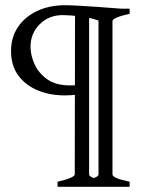

<svg xmlns="http://www.w3.org/2000/svg" viewBox="-20 -599 550 731"><path d="M441.4 -565.9Q441.4 -565.9 431.4 -557.6Q421.4 -549.3 408 -538.8Q394.5 -528.3 383.8 -521Q373 -513.7 371.1 -515.1Q328.1 -531.7 285.9 -536.6Q243.7 -541.5 219.2 -541.5Q166 -541.5 131.1 -506.6Q96.2 -471.7 96.2 -420.9Q96.2 -388.7 111.6 -354.5Q127 -320.3 159.9 -297.1Q192.9 -273.9 245.6 -273.9Q274.4 -273.9 287.1 -275.6Q299.8 -277.3 299.8 -277.3L303.2 -252.4Q303.2 -252.4 287.4 -244.1Q271.5 -235.8 226.1 -235.8Q170.4 -235.8 124 -254.9Q77.6 -273.9 49.8 -311.5Q22 -349.1 22 -405.3Q22 -456.5 48.1 -495.6Q74.2 -534.7 120.8 -556.9Q167.5 -579.1 228 -579.1Q248 -579.1 283 -577.1Q317.9 -575.2 354.5 -572.5Q391.1 -569.8 416.3 -567.9Q441.4 -565.9 441.4 -565.9ZM199.2 112.3V92.8Q230 85.9 247.3 78.6Q264.6 71.3 264.6 64.9L265.6 -548.3Q265.6 -553.7 249.3 -546.9Q232.9 -540 200.2 -546.4V-565.9H473.6V-546.4Q443.4 -540 425.8 -532.7Q408.2 -525.4 408.2 -518.6V64.9Q408.2 79.6 473.6 92.8V112.3ZM355 -540.5 319.3 -549.3V64.9Q319.3 69.8 325.9 73.7Q332.5 77.6 336.9 78.6Q342.3 77.6 348.6 73.7Q355 69.8 355 64.9Z"/></svg>

Font: Dai Banna SIL Light
Style: Regular
Weight: 300
Designer: Victor Gaultney
Foundry: SIL International
Version: Version 4.000